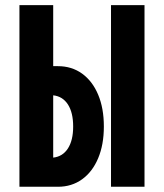

<svg xmlns="http://www.w3.org/2000/svg" viewBox="-20 -713 626 733"><path d="M54.2 0V-693.4H183.1V-460.4H201.2Q253.9 -460.4 293.5 -431.9Q333 -403.3 354.7 -351.6Q376.5 -299.8 376.5 -230Q376.5 -160.6 354.7 -108.9Q333 -57.1 293.5 -28.6Q253.9 0 201.2 0ZM403.8 0V-693.4H531.7V0ZM183.1 -111.3Q219.2 -115.2 239.3 -146.2Q259.3 -177.2 259.3 -230Q259.3 -283.2 239.3 -314.2Q219.2 -345.2 183.1 -349.1Z"/></svg>

Font: CaskaydiaMono NF
Style: Bold
Weight: 700
Designer: Aaron Bell
Foundry: Saja Typeworks
Version: Version 2111.001; ttfautohint (v1.8.4);Nerd Fonts 3.1.1